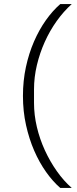

<svg xmlns="http://www.w3.org/2000/svg" viewBox="-20 -780 374 937"><path d="M92 -312Q92 -386 106.5 -453Q121 -520 146 -577.5Q171 -635 204 -681.5Q237 -728 274 -760H330Q290 -724 256.5 -677Q223 -630 198.5 -575.5Q174 -521 160 -462Q146 -403 146 -344V-278Q146 -219 160 -160Q174 -101 199 -46.5Q224 8 257.5 55.5Q291 103 330 137H274Q238 106 205 59.5Q172 13 147 -44.5Q122 -102 107 -169.5Q92 -237 92 -312Z"/></svg>

Font: IBM Plex Sans Thai Light
Style: Regular
Weight: 300
Designer: Mike Abbink, Paul van der Laan, Pieter van Rosmalen, Ben Mitchell, Mark Frömberg
Foundry: Bold Monday
Version: Version 1.2